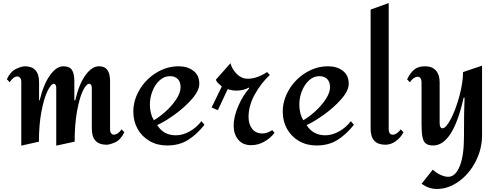

<svg xmlns="http://www.w3.org/2000/svg" viewBox="-20 -945 3267 1263"><path d="M704 -412V-92Q704 -78 711 -68.5Q718 -59 730 -59Q741 -59 754.5 -68Q768 -77 780 -94L798 -75Q773 -24 737 -8.5Q701 7 681 7Q584 7 584 -98V-368Q584 -378 579.5 -386Q575 -394 568 -394Q547 -394 524.5 -346.5Q502 -299 486.5 -212Q471 -125 471 -13L350 13V-368Q350 -378 346 -386Q342 -394 335 -394Q316 -394 292.5 -346Q269 -298 252.5 -211Q236 -124 236 -13L120 13V-407Q120 -423 112.5 -432.5Q105 -442 93 -442Q81 -442 68 -432Q55 -422 44 -404L25 -424Q50 -476 87 -492.5Q124 -509 143 -509Q237 -509 237 -404V-285H241Q266 -390 308.5 -449.5Q351 -509 397 -509Q437 -509 453 -485Q469 -461 469 -412V-285H475Q499 -390 541.5 -449.5Q584 -509 631 -509Q669 -509 686.5 -484.5Q704 -460 704 -412Z M1291 -394Q1291 -349 1242.5 -293.5Q1194 -238 1127.5 -190.5Q1061 -143 1014 -122Q1056 -55 1137 -55Q1182 -55 1227.5 -80.5Q1273 -106 1305 -148L1325 -124Q1273 -59 1215.5 -23.5Q1158 12 1079 12Q1015 12 964.5 -17Q914 -46 885.5 -96.5Q857 -147 857 -210Q857 -286 898.5 -355.5Q940 -425 1009 -467Q1078 -509 1155 -509Q1213 -509 1252 -479.5Q1291 -450 1291 -394ZM966 -257Q966 -197 992 -154Q1029 -175 1070.5 -212.5Q1112 -250 1140 -293Q1168 -336 1168 -371Q1168 -406 1149.5 -425Q1131 -444 1098 -444Q1060 -444 1030 -416.5Q1000 -389 983 -346Q966 -303 966 -257Z M1517 -119Q1517 -63 1547 -26.5Q1577 10 1632 10Q1676 10 1716.5 -12Q1757 -34 1786 -71L1771 -89Q1737 -67 1707 -67Q1662 -67 1638.5 -98Q1615 -129 1615 -175Q1615 -250 1656 -324Q1697 -398 1755 -452L1737 -471Q1670 -427 1609 -427Q1570 -427 1538.5 -457.5Q1507 -488 1496 -529L1400 -421Q1404 -407 1420 -393Q1436 -379 1439 -376L1372 -238L1413 -220L1478 -359Q1504 -349 1535 -349Q1583 -349 1617 -369L1620 -365Q1578 -318 1547.5 -247.5Q1517 -177 1517 -119Z M2274 -394Q2274 -349 2225.5 -293.5Q2177 -238 2110.5 -190.5Q2044 -143 1997 -122Q2039 -55 2120 -55Q2165 -55 2210.5 -80.5Q2256 -106 2288 -148L2308 -124Q2256 -59 2198.5 -23.5Q2141 12 2062 12Q1998 12 1947.5 -17Q1897 -46 1868.5 -96.5Q1840 -147 1840 -210Q1840 -286 1881.5 -355.5Q1923 -425 1992 -467Q2061 -509 2138 -509Q2196 -509 2235 -479.5Q2274 -450 2274 -394ZM1949 -257Q1949 -197 1975 -154Q2012 -175 2053.5 -212.5Q2095 -250 2123 -293Q2151 -336 2151 -371Q2151 -406 2132.5 -425Q2114 -444 2081 -444Q2043 -444 2013 -416.5Q1983 -389 1966 -346Q1949 -303 1949 -257Z M2537 -92Q2537 -79 2543.5 -69Q2550 -59 2564 -59Q2578 -59 2592.5 -70Q2607 -81 2616 -94L2634 -75Q2617 -41 2584.5 -17Q2552 7 2515 7Q2418 7 2418 -98V-882L2537 -925Z M3151 -55Q3151 35 3109 117Q3067 199 2998 248.5Q2929 298 2854 298Q2827 298 2803 290Q2779 282 2753 264L2827 171Q2850 193 2878 205.5Q2906 218 2928 218Q2976 218 3004 148.5Q3032 79 3032 -42Q3032 -219 3036 -303H3030Q2960 12 2829 12Q2799 12 2782.5 0Q2766 -12 2759.5 -41.5Q2753 -71 2753 -126V-404Q2753 -421 2746 -430.5Q2739 -440 2727 -440Q2715 -440 2701.5 -431Q2688 -422 2676 -404L2658 -423Q2681 -470 2707.5 -489.5Q2734 -509 2776 -509Q2822 -509 2847 -481.5Q2872 -454 2872 -404V-136Q2872 -119 2877 -110Q2882 -101 2890 -101Q2914 -101 2946.5 -164Q2979 -227 3002.5 -315Q3026 -403 3026 -471L3151 -513Z"/></svg>

Font: Amita
Style: Bold
Weight: 700
Designer: Eduardo Rodriguez Tunni, Modular Infotech, Brian J. Bonislawsky
Foundry: Eduardo Rodriguez Tunni, Modular Infotech, Brian J. Bonislawsky
Version: Version 1.003